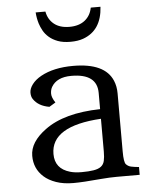

<svg xmlns="http://www.w3.org/2000/svg" viewBox="-60 -945 784 1007"><g transform="rotate(-5 332.0 -441.5)"><path d="M217.8 -499Q209.5 -483.9 209.5 -464.1Q209.5 -444.3 228 -416.5L194.8 -396.5Q137.2 -406.2 111.3 -444.8Q102.1 -458 102.1 -479Q102.1 -500 119.1 -522.7Q136.2 -545.4 167 -562.5Q234.4 -599.6 336.9 -599.6Q503.9 -599.6 544.4 -502.9Q557.1 -472.7 557.1 -436V-129.9Q557.1 -73.2 567.9 -61.8Q578.6 -50.3 594 -46.9Q609.4 -43.5 635.3 -41V0H514.2Q478 0 431.6 3.9Q336.4 12.7 285.2 12.7Q233.9 12.7 194.8 -1Q155.8 -14.6 130.9 -37.1Q82.5 -80.6 82.5 -147.9Q82.5 -220.7 167 -282.2Q268.6 -357.4 458.5 -361.3V-446.8Q458.5 -548.3 323.2 -548.3Q246.1 -548.3 217.8 -499ZM458.5 -310.5H459.5L458.5 -311ZM458.5 -310.5Q194.3 -294.9 194.3 -147.9Q194.3 -70.3 272.9 -47.9Q297.4 -40.5 334 -40.5Q370.6 -40.5 396.2 -44.7Q421.9 -48.8 435.8 -59.6Q449.7 -70.3 454.1 -89.1Q458.5 -107.9 458.5 -137.7ZM402.3 -736.8Q374 -726.6 335 -726.6Q295.9 -726.6 268.6 -736.8Q241.2 -747.1 222.7 -763.2Q204.1 -779.3 193.4 -798.8Q182.6 -818.4 176.8 -836.9Q168 -865.7 166 -896H217.3Q225.1 -854 255.6 -829.6Q286.1 -805.2 336.4 -805.2Q386.7 -805.2 417.5 -829.6Q448.2 -854 456.1 -896H507.3Q500 -772 402.3 -736.8Z"/></g></svg>

Font: Metamorphous
Style: Regular
Weight: 400
Designer: James Grieshaber
Foundry: James Grieshaber
Version: Version 1.001